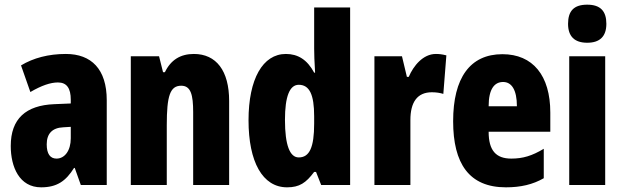

<svg xmlns="http://www.w3.org/2000/svg" viewBox="-20 -792 2664 822"><path d="M262 -561C188 -561 123 -544 70 -512L110 -398C158 -426 196 -439 228 -439C266 -439 283 -414 283 -365V-349L212 -346C91 -341 26 -284 26 -167C26 -77 63 10 156 10C224 10 262 -17 297 -73H300L326 0H437V-363C437 -496 371 -561 262 -561ZM251 -247 283 -249V-200C283 -147 257 -113 222 -113C195 -113 180 -133 180 -174C180 -220 204 -245 251 -247Z M810 -561C752 -561 711 -535 686 -483H678L661 -551H540V0H694V-256C694 -382 708 -425 756 -425C797 -425 807 -386 807 -312V0H961V-360C961 -489 906 -561 810 -561Z M1209 10C1262 10 1290 -9 1325 -56H1333L1355 0H1479V-760H1325V-584C1325 -562 1326 -528 1329 -481H1325C1295 -537 1255 -561 1204 -561C1105 -561 1044 -454 1044 -277C1044 -99 1104 10 1209 10ZM1259 -118C1221 -118 1200 -170 1200 -279C1200 -379 1220 -429 1259 -429C1305 -429 1325 -387 1325 -294V-263C1325 -161 1305 -118 1259 -118Z M1846 -561C1791 -561 1750 -510 1730 -463H1722L1701 -551H1583V0H1737V-278C1737 -354 1766 -397 1829 -397C1849 -397 1865 -394 1878 -390L1891 -555C1871 -560 1859 -561 1846 -561Z M2131 -560C1992 -560 1920 -458 1920 -273C1920 -92 1988 10 2146 10C2209 10 2261 -2 2308 -29V-155C2258 -125 2219 -113 2169 -113C2103 -113 2072 -148 2072 -228H2336V-310C2336 -469 2261 -560 2131 -560ZM2134 -441C2170 -441 2193 -408 2193 -337H2072C2072 -413 2098 -441 2134 -441Z M2494 -772C2437 -772 2412 -745 2412 -690C2412 -636 2440 -609 2494 -609C2548 -609 2576 -636 2576 -690C2576 -744 2551 -772 2494 -772ZM2571 -551H2417V0H2571Z"/></svg>

Font: Noto Sans Bengali ExtraCondensed ExtraBold
Style: Regular
Weight: 800
Width: 2
Designer: Joana Ranito - Universal Thirst; Jelle Bosma - Monotype Design Team
Foundry: Universal Thirst ehf.
Version: Version 3.000